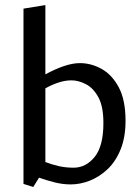

<svg xmlns="http://www.w3.org/2000/svg" viewBox="-20 -709 548 752"><path d="M110.3 23.3 72 11.3V-675.2L157.7 -689.1V-417.7Q197.3 -439.2 231.3 -450.5Q265.3 -461.8 292.8 -461.8Q336.9 -461.8 378 -439.1Q419 -416.3 445.4 -366.6Q471.7 -317 471.7 -236Q471.7 -172 452.7 -124.6Q433.7 -77.2 401.8 -46.8Q369.8 -16.5 332.2 -1.6Q294.5 13.3 257 13.3Q225.5 13.3 193.2 5.1Q160.8 -3.1 132.9 -13.1ZM268 -52.2Q316.6 -52.2 350.8 -94.5Q385 -136.8 385 -227Q385 -291.5 365.5 -327.7Q345.9 -364 316.8 -379.1Q287.6 -394.3 260 -394.3Q234.6 -394.3 208.3 -385.5Q182 -376.7 157.7 -362.9V-74.3Q182.1 -64.9 209.6 -58.5Q237.2 -52.2 268 -52.2Z"/></svg>

Font: Ancizar Sans Thin
Style: Regular
Weight: 100
Designer: Cesar Puertas, Viviana Monsalve, Julian Moncada, Julian Prieto, Jose Castro, Mariel Hernandez, Felipe Aragon, Sara Alarc
Version: Version 8.100